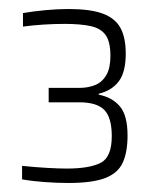

<svg xmlns="http://www.w3.org/2000/svg" viewBox="-20 -822 344 426"><path d="M132 -416Q107 -416 79.5 -418Q52 -420 29 -424V-454Q58 -451 84.5 -449.5Q111 -448 128 -448Q178 -448 203 -460.5Q228 -473 228 -520Q228 -561 211.5 -578Q195 -595 156 -595H88V-627H156Q176 -627 191.5 -633.5Q207 -640 216 -655.5Q225 -671 225 -698Q225 -729 214.5 -744Q204 -759 181.5 -764Q159 -769 123 -769Q101 -769 77 -767.5Q53 -766 31 -763V-793Q54 -797 81 -799.5Q108 -802 132 -802Q180 -802 207.5 -792Q235 -782 247 -760.5Q259 -739 259 -703Q259 -662 243.5 -641.5Q228 -621 199 -614V-612Q229 -606 246 -586Q263 -566 263 -521Q263 -485 252.5 -461.5Q242 -438 213.5 -427Q185 -416 132 -416Z"/></svg>

Font: Saira Thin SemiCondensed
Style: Regular
Weight: 100
Width: 4
Version: Version 1.101